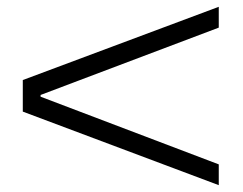

<svg xmlns="http://www.w3.org/2000/svg" viewBox="-20 -753 704 556"><path d="M613.5 -277V-216.8L46 -429.8V-521.2L613.5 -733.3V-673L97.5 -478V-473Z"/></svg>

Font: Matangi Light
Style: Regular
Weight: 300
Designer: Prashant Pant
Foundry: The Graphic Ant
Version: Version 3.002